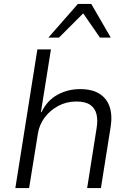

<svg xmlns="http://www.w3.org/2000/svg" viewBox="-20 -956 668 976"><path d="M58 0 170 -705H239L188 -386H191Q220 -446 272.5 -474.5Q325 -503 387 -503Q448 -503 485.5 -479.5Q523 -456 537.5 -412.5Q552 -369 542 -308L493 0H423L471 -304Q478 -345 470.5 -375.5Q463 -406 438.5 -423Q414 -440 368 -440Q318 -440 276 -417.5Q234 -395 207 -358.5Q180 -322 173 -279L128 0ZM226 -765 376 -936H444L543 -765H488L403 -888L280 -765Z"/></svg>

Font: Nunito Sans 7pt Light
Style: Italic
Weight: 300
Italic angle: -9°
Designer: Vernon Adams
Foundry: Vernon Adams
Version: Version 3.101;gftools[0.9.27]